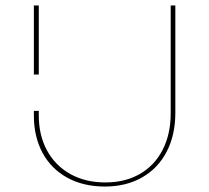

<svg xmlns="http://www.w3.org/2000/svg" viewBox="-20 -678 766 703"><path d="M122 -256Q122 -182 152.5 -126.5Q183 -71 238 -40.5Q293 -10 366 -10Q438 -10 492 -41Q546 -72 575.5 -129.5Q605 -187 605 -263V-658H622V-265Q622 -184 590.5 -123Q559 -62 500.5 -28.5Q442 5 364 5Q286 5 227 -27Q168 -59 136 -118Q104 -177 104 -255V-272H122ZM104 -658H122V-405H104Z"/></svg>

Font: Ysabeau Infant Thin
Style: Regular
Weight: 200
Designer: Christian Thalmann (Catharsis Fonts)
Version: Version 0.003